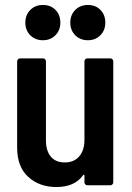

<svg xmlns="http://www.w3.org/2000/svg" viewBox="-20 -746 531 773"><path d="M332 -511H424Q429 -511 432.5 -507.5Q436 -504 436 -499V-12Q436 -7 432.5 -3.5Q429 0 424 0H332Q327 0 323.5 -3.5Q320 -7 320 -12V-39Q320 -42 318 -42.5Q316 -43 314 -40Q280 7 207 7Q139 7 94 -33.5Q49 -74 49 -152V-499Q49 -504 52.5 -507.5Q56 -511 61 -511H153Q158 -511 161.5 -507.5Q165 -504 165 -499V-181Q165 -139 184.5 -115.5Q204 -92 241 -92Q278 -92 299 -116.5Q320 -141 320 -183V-499Q320 -504 323.5 -507.5Q327 -511 332 -511ZM263 -655Q263 -686 283 -706Q303 -726 334 -726Q365 -726 384.5 -706Q404 -686 404 -655Q404 -624 384 -604Q364 -584 334 -584Q303 -584 283 -604Q263 -624 263 -655ZM82 -655Q82 -686 102 -706Q122 -726 153 -726Q184 -726 203.5 -706Q223 -686 223 -655Q223 -624 203 -604Q183 -584 153 -584Q122 -584 102 -604Q82 -624 82 -655Z"/></svg>

Font: Barlow Semi Condensed SemiBold
Style: Regular
Weight: 600
Width: 4
Designer: Jeremy Tribby
Foundry: Tribby Type
Version: Version 1.408